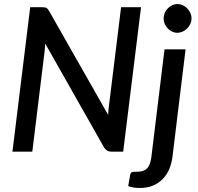

<svg xmlns="http://www.w3.org/2000/svg" viewBox="-20 -756 986 957"><path d="M683 -720 594 0H537Q523.5 0 515 -4.8Q506.5 -9.5 499 -20.5L205.5 -538.5Q204.5 -527 203.8 -516.8Q203 -506.5 202 -497.5L141 0H42L130.5 -720H189Q204 -720 210.8 -717Q217.5 -714 224.5 -701.5L519 -183.5Q520.5 -211 523.5 -232.5L583.5 -720ZM905 -510 839.5 26.5Q835.5 58.5 823.5 86.8Q811.5 115 791.2 136Q771 157 742.5 169Q714 181 677.5 181Q658.5 181 645.2 178.5Q632 176 619 171.5L629.5 113Q632.5 103 639.2 101.5Q646 100 663 100Q680 100 692.2 96Q704.5 92 713 83.2Q721.5 74.5 726.8 60.5Q732 46.5 734.5 26.5L800 -510ZM934.5 -664Q934.5 -649.5 928.5 -636.5Q922.5 -623.5 912.5 -613.8Q902.5 -604 889.8 -598.2Q877 -592.5 863.5 -592.5Q850.5 -592.5 838.2 -598.2Q826 -604 816.5 -613.8Q807 -623.5 801.2 -636.5Q795.5 -649.5 795.5 -664Q795.5 -678.5 801.2 -691.8Q807 -705 816.8 -714.8Q826.5 -724.5 838.8 -730.2Q851 -736 864.5 -736Q878 -736 890.5 -730.2Q903 -724.5 912.8 -714.8Q922.5 -705 928.5 -692Q934.5 -679 934.5 -664Z"/></svg>

Font: Lato SemiBold
Style: Italic
Weight: 600
Italic angle: -7°
Designer: Lukasz Dziedzic with Adam Twardoch and Botio Nikoltchev
Foundry: tyPoland Lukasz Dziedzic
Version: Version 2.015; 2015-08-06; http://www.latofonts.com/